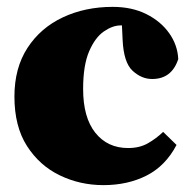

<svg xmlns="http://www.w3.org/2000/svg" viewBox="-20 -523 563 559"><path d="M281 16Q213 16 154 -12.5Q95 -41 58.5 -98Q22 -155 22 -242Q22 -325 60 -383.5Q98 -442 163 -472.5Q228 -503 308 -503Q364 -503 406 -482Q448 -461 472.5 -426.5Q497 -392 499 -351Q480 -293 423 -293Q392 -293 366 -317Q340 -341 337 -407L335 -449H331Q308 -449 282.5 -431.5Q257 -414 239.5 -373.5Q222 -333 222 -264Q222 -181 257.5 -136.5Q293 -92 353 -92Q386 -92 410 -105.5Q434 -119 455 -139L494 -101Q462 -40 407 -12Q352 16 281 16Z"/></svg>

Font: Source Serif Pro Black
Style: Regular
Weight: 900
Designer: Frank Grießhammer
Foundry: Adobe Systems Incorporated
Version: Version 3.001;hotconv 1.0.111;makeotfexe 2.5.65597